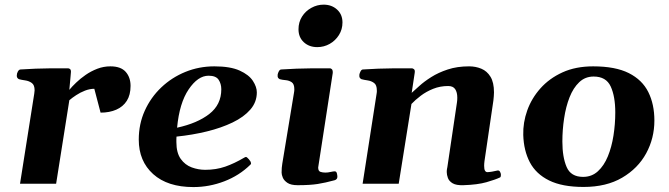

<svg xmlns="http://www.w3.org/2000/svg" viewBox="-20 -775 2822 810"><path d="M272.5 -396Q283.7 -409.7 301.3 -426.5Q318.8 -443.4 341.3 -459Q363.8 -474.6 390.4 -484.9Q417 -495.1 445.8 -495.1Q489.7 -495.1 510.3 -471.9Q530.8 -448.7 530.8 -412.6Q530.8 -374.5 514.9 -349.6Q499 -324.7 470.5 -312.3Q441.9 -299.8 404.3 -299.8L377.9 -400.4Q358.4 -400.4 338.4 -392.6Q318.4 -384.8 301.3 -373.5Q284.2 -362.3 272.5 -352.1L216.8 0H64.5L124.5 -379.9Q126 -388.2 126 -394Q126 -416.5 114 -425Q102.1 -433.6 86.4 -435.8Q70.8 -438 60.1 -440.9Q50.8 -445.3 50.8 -455.6Q50.8 -465.3 55.4 -473.4Q60.1 -481.4 65.9 -481.9Q134.3 -486.3 186 -486.6Q237.8 -486.8 267.1 -486.8Q271 -486.8 275.1 -483.9Q279.3 -481 279.3 -472.2Q279.3 -472.2 277.8 -453.9Q276.4 -435.5 272.5 -396Z M1063.5 -385.3Q1063.5 -344.2 1036.1 -312.7Q1008.8 -281.2 961.2 -258.3Q913.6 -235.4 852.8 -220.5Q792 -205.6 724.6 -198.7Q724.1 -193.4 724.1 -187.5Q724.1 -181.6 724.1 -175.8Q724.1 -130.4 742.4 -104.7Q760.7 -79.1 788.8 -68.8Q816.9 -58.6 845.7 -58.6Q891.6 -58.6 930.2 -72Q968.8 -85.4 1010.3 -109.9Q1012.2 -110.8 1013.9 -111.8Q1015.6 -112.8 1017.6 -112.8Q1021.5 -112.8 1030 -103Q1038.6 -93.3 1038.6 -87.4Q1038.6 -86.9 1038.8 -86.4Q1039.1 -85.9 1039.1 -85.4Q1039.1 -83.5 1038.1 -82.3Q1037.1 -81.1 1036.1 -80.1Q989.3 -34.2 926 -10Q862.8 14.2 795.9 14.2Q687 14.2 626.2 -40.5Q565.4 -95.2 565.4 -186Q565.4 -252 590.8 -308.1Q616.2 -364.3 660.4 -406.2Q704.6 -448.2 762.2 -471.7Q819.8 -495.1 884.3 -495.1Q951.7 -495.1 991 -477.3Q1030.3 -459.5 1046.9 -433.8Q1063.5 -408.2 1063.5 -385.3ZM859.9 -455.6Q814.9 -455.6 775.9 -397.9Q736.8 -340.3 727.1 -236.3Q812.5 -254.9 863 -294.2Q913.6 -333.5 913.6 -398.4Q913.6 -421.4 902.3 -438.5Q891.1 -455.6 859.9 -455.6Z M1235.8 6.3Q1207.5 6.3 1192.9 -3.4Q1178.2 -13.2 1173.1 -25.6Q1168 -38.1 1168 -46.9Q1168 -67.9 1170.9 -84.5L1220.2 -383.3Q1221.2 -387.7 1221.4 -391.4Q1221.7 -395 1221.7 -398.4Q1221.7 -420.4 1210.7 -428Q1199.7 -435.5 1185.3 -436.8Q1170.9 -438 1160.2 -440.9Q1155.3 -443.4 1152.8 -447.3Q1150.4 -451.2 1151.4 -460.4Q1152.3 -466.3 1156.2 -473.9Q1160.2 -481.4 1166 -481.9Q1234.4 -486.3 1288.6 -486.6Q1342.8 -486.8 1372.1 -486.8Q1376 -486.8 1380.1 -482.9Q1384.3 -479 1383.8 -467.3L1322.3 -68.4Q1322.3 -53.2 1331.8 -50Q1341.3 -46.9 1352.5 -46.9Q1363.3 -46.9 1374.8 -49.6Q1386.2 -52.2 1392.1 -52.2Q1398.9 -52.2 1401.1 -44.2Q1403.3 -36.1 1403.3 -29.3Q1403.3 -18.1 1391.6 -14.6Q1352.5 -3.9 1320.1 1.2Q1287.6 6.3 1235.8 6.3ZM1318.4 -576.2Q1284.2 -576.2 1261.7 -596.9Q1239.3 -617.7 1239.3 -651.4Q1239.3 -681.6 1254.2 -705.1Q1269 -728.5 1293.5 -741.9Q1317.9 -755.4 1345.2 -755.4Q1379.4 -755.4 1402.1 -734.6Q1424.8 -713.9 1424.8 -680.2Q1424.8 -650.9 1409.9 -627.2Q1395 -603.5 1370.8 -589.8Q1346.7 -576.2 1318.4 -576.2Z M2061.5 -351.1 2023.9 -95.2Q2022.5 -84.5 2022.5 -75.7Q2022.5 -61 2026.1 -54.9Q2029.8 -48.8 2036.1 -48.8Q2043 -48.8 2055.2 -50.8Q2067.4 -52.7 2076.7 -55.2Q2085 -57.6 2089.1 -51Q2093.3 -44.4 2093.3 -37.1Q2093.3 -28.3 2089.4 -26.4Q2069.8 -17.1 2032.2 -6.3Q1994.6 4.4 1935.1 6.3Q1904.8 7.3 1889.6 -1.7Q1874.5 -10.7 1869.6 -24.2Q1864.7 -37.6 1864.7 -49.3Q1864.7 -57.6 1866 -63.5Q1867.2 -69.3 1867.2 -69.3L1907.7 -342.3Q1908.7 -347.7 1908.9 -353Q1909.2 -358.4 1909.2 -363.3Q1909.2 -385.3 1900.4 -398.7Q1891.6 -412.1 1870.6 -412.1Q1836.9 -412.1 1807.6 -400.4Q1778.3 -388.7 1755.1 -371.1Q1731.9 -353.5 1715.8 -336.4L1662.1 0H1509.8L1568.8 -379.9Q1569.8 -383.8 1569.8 -387.2Q1569.8 -390.6 1569.8 -393.6Q1569.8 -416.5 1558.1 -425Q1546.4 -433.6 1531 -435.8Q1515.6 -438 1504.9 -440.9Q1500 -443.4 1497.6 -447.3Q1495.1 -451.2 1496.1 -460.4Q1497.1 -466.3 1501 -473.9Q1504.9 -481.4 1510.7 -481.9Q1579.1 -486.3 1633.8 -486.6Q1688.5 -486.8 1717.8 -486.8Q1721.7 -486.8 1726.6 -482.9Q1731.4 -479 1729.5 -467.3L1716.8 -383.3Q1728.5 -393.6 1748.8 -412.1Q1769 -430.7 1799.1 -449.7Q1829.1 -468.8 1868.9 -481.9Q1908.7 -495.1 1959 -495.1Q1986.8 -495.1 2010.7 -485.1Q2034.7 -475.1 2049.3 -451.2Q2064 -427.2 2064 -385.3Q2064 -377.4 2063.2 -368.9Q2062.5 -360.4 2061.5 -351.1Z M2187.5 -205.6Q2186 -257.8 2204.3 -309.1Q2222.7 -360.4 2260 -402.3Q2297.4 -444.3 2353 -469.7Q2408.7 -495.1 2482.4 -495.1Q2576.2 -495.1 2632.8 -466.6Q2689.5 -438 2715.1 -386.5Q2740.7 -335 2740.7 -266.6Q2740.7 -191.9 2706.1 -128.2Q2671.4 -64.5 2604.7 -25.4Q2538.1 13.7 2441.9 13.7Q2352.1 13.7 2296.6 -13.7Q2241.2 -41 2215.3 -90.3Q2189.5 -139.6 2187.5 -205.6ZM2439.9 -28.8Q2476.6 -28.8 2502.4 -52.5Q2528.3 -76.2 2544.4 -115.5Q2560.5 -154.8 2568.1 -203.1Q2575.7 -251.5 2575.7 -300.8Q2575.7 -368.2 2556.4 -410.2Q2537.1 -452.1 2484.4 -452.1Q2448.7 -452.1 2423.6 -428.2Q2398.4 -404.3 2382.8 -364.5Q2367.2 -324.7 2359.9 -275.9Q2352.5 -227.1 2352.5 -177.7Q2352.5 -112.3 2370.4 -70.6Q2388.2 -28.8 2439.9 -28.8Z"/></svg>

Font: Gelasio
Style: Italic
Weight: 400
Italic angle: -8.5°
Designer: Eben Sorkin
Foundry: Eben Sorkin
Version: Version 1.008